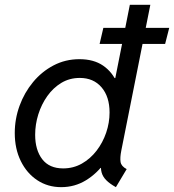

<svg xmlns="http://www.w3.org/2000/svg" viewBox="-20 -772 725 800"><path d="M462.9 7.8Q437.5 -6.3 422.9 -21Q408.2 -35.6 403.3 -53.7Q398.4 -71.8 402.3 -95.7L422.9 -72.3H376L413.1 -128.9L463.9 -382.8L449.7 -446.8H460.4L521 -752H606.4L485.4 -144.5Q479.5 -114.7 482.4 -96.9Q485.4 -79.1 507.8 -67.4ZM234.9 7.8Q179.2 7.8 135.5 -21Q91.8 -49.8 66.7 -100.8Q41.5 -151.9 41.5 -217.8Q41.5 -276.4 61.5 -331.3Q81.5 -386.2 117.7 -429.9Q153.8 -473.6 203.1 -499.5Q252.4 -525.4 311 -525.4Q370.6 -525.4 409.7 -498.5Q448.7 -471.7 468.3 -425Q487.8 -378.4 487.8 -319.3Q487.8 -260.7 469.7 -202.6Q451.7 -144.5 418.2 -96.9Q384.8 -49.3 338.1 -20.8Q291.5 7.8 234.9 7.8ZM243.2 -70.3Q285.6 -70.3 321 -90.3Q356.4 -110.4 382.3 -144Q408.2 -177.7 422.4 -219.2Q436.5 -260.7 436.5 -303.2Q436.5 -369.1 403.1 -408.2Q369.6 -447.3 312.5 -447.3Q270 -447.3 235.8 -426.8Q201.7 -406.2 177.2 -371.8Q152.8 -337.4 139.6 -295.4Q126.5 -253.4 126.5 -210.4Q126.5 -147 156 -108.6Q185.5 -70.3 243.2 -70.3ZM395 -588.9 410.6 -655.8H685.1L668 -588.9Z"/></svg>

Font: Reddit Sans
Style: Italic
Weight: 400
Italic angle: -11.25°
Designer: Stephen Hutchings
Version: Version 1.013